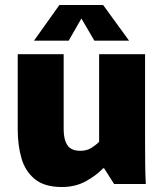

<svg xmlns="http://www.w3.org/2000/svg" viewBox="-20 -737 653 769"><path d="M228 12Q158 12 119.5 -19.5Q81 -51 66 -103Q51 -155 51 -218V-520H235V-218Q235 -178 250 -155.5Q265 -133 302 -133Q327 -133 345 -144Q363 -155 377 -169V-520H561V-178Q561 -127 561.5 -82.5Q562 -38 564 0H437L397 -63H393Q368 -36 325.5 -12Q283 12 228 12ZM116 -574 218 -717H393L497 -574H358L306 -663L255 -574Z"/></svg>

Font: Murecho ExtraBold
Style: Regular
Weight: 800
Designer: Neil Summerour
Foundry: Positype
Version: Version 1.010; ttfautohint (v1.8.3)